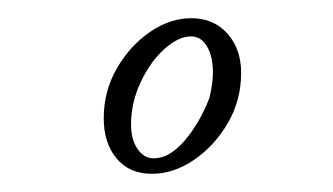

<svg xmlns="http://www.w3.org/2000/svg" viewBox="-20 -488 366 211"><path d="M147 -297Q122 -297 108 -314Q94 -331 94 -358Q94 -388 108.5 -413Q123 -438 145 -453Q167 -468 190 -468Q215 -468 230 -451Q245 -434 245 -408Q245 -378 230.5 -353Q216 -328 193.5 -312.5Q171 -297 147 -297ZM149 -314Q166 -314 182.5 -333Q199 -352 210 -380Q212 -388 213 -395Q214 -402 214 -408Q214 -426 207.5 -437Q201 -448 190 -448Q176 -448 160.5 -434Q145 -420 134.5 -397.5Q124 -375 124 -351Q124 -335 131 -324.5Q138 -314 149 -314Z"/></svg>

Font: Birthstone
Style: Regular
Weight: 400
Designer: Robert E. Leuschke
Foundry: Robert E. Leuschke
Version: Version 1.013; ttfautohint (v1.8.3)